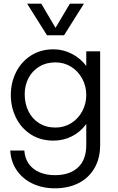

<svg xmlns="http://www.w3.org/2000/svg" viewBox="-20 -751 641 1040"><path d="M35.6 64.5H111.8Q114.7 107.4 136.7 137.5Q158.7 167.5 195.1 182.6Q231.4 197.8 277.3 197.8Q357.4 197.8 402.3 156.2Q447.3 114.7 447.3 34.2V-79.6Q416 -36.1 369.6 -12.7Q323.2 10.7 270 10.7Q199.2 10.7 146.7 -23.2Q94.2 -57.1 66.4 -113.8Q38.6 -170.4 38.6 -236.3Q38.6 -303.2 66.9 -359.9Q95.2 -416.5 147.7 -450.2Q200.2 -483.9 270 -483.9Q322.8 -483.9 370.1 -459Q417.5 -434.1 447.3 -393.6V-473.1H522.5V34.2Q522.5 106.4 491.9 159.4Q461.4 212.4 406 240.7Q350.6 269 277.3 269Q210.4 269 156.7 243.7Q103 218.3 71 171.9Q39.1 125.5 35.6 64.5ZM280.8 -60.1Q327.6 -60.1 366 -84.2Q404.3 -108.4 425.8 -148.9Q447.3 -189.5 447.3 -236.3Q447.3 -284.2 425.3 -325Q403.3 -365.7 365.2 -389.4Q327.1 -413.1 280.8 -413.1Q230.5 -413.1 192.6 -390.1Q154.8 -367.2 134.3 -327.9Q113.8 -288.6 113.8 -240.7Q113.8 -189.5 134 -148.4Q154.3 -107.4 192.1 -83.7Q230 -60.1 280.8 -60.1ZM127 -731H203.6L280.8 -600.1L358.4 -731H434.6L327.1 -560.1H234.4Z"/></svg>

Font: Glacial Indifference
Style: Regular
Weight: 400
Designer: Alfredo Marco Pradil
Foundry: Alfredo Marco Pradil
Version: Version 1.312